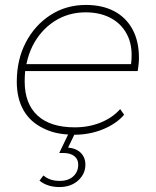

<svg xmlns="http://www.w3.org/2000/svg" viewBox="-20 -543 633 778"><path d="M220 215Q197 215 176.5 208.5Q156 202 140 189L156 168Q169 179 185 184.5Q201 190 222 190Q257 190 277 171.5Q297 153 297 124Q297 102 281 89.5Q265 77 237 77H220L256 2Q199 -1 156 -23Q103 -48 75.5 -96Q48 -144 48 -212Q48 -301 84.5 -371Q121 -441 184.5 -482Q248 -523 328 -523Q395 -523 443 -497.5Q491 -472 517 -424Q543 -376 543 -309Q543 -295 541.5 -281Q540 -267 538 -255H82Q80 -235 80 -213Q80 -123 132 -75Q184 -27 283 -27Q340 -27 388 -46.5Q436 -66 467 -101L483 -78Q451 -41 397 -19Q343 3 281 3L256 55Q289 58 307.5 76.5Q326 95 326 124Q326 162 296.5 188.5Q267 215 220 215ZM87 -283H511Q519 -347 500 -392Q479 -441 434 -467Q389 -493 327 -493Q256 -493 200 -456.5Q144 -420 112 -357Q95 -323 87 -283Z"/></svg>

Font: Montserrat Thin ExtraLight
Style: Italic
Weight: 250
Italic angle: -11.3°
Version: Version 9.000